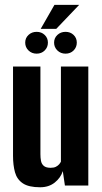

<svg xmlns="http://www.w3.org/2000/svg" viewBox="-20 -772 425 799"><path d="M147.1 7.3Q99.3 7.3 75 -9.1Q50.6 -25.5 42.4 -55Q34.2 -84.5 34.2 -123.7V-495H148.2V-130.6Q148.2 -115.6 150.5 -102.8Q152.9 -89.9 162.1 -81.8Q171.4 -73.7 190.7 -73.7Q204.2 -73.7 212.6 -78Q221 -82.3 226.1 -88.2Q231.1 -94.1 233.5 -99.3V-495H347.5V0H250.1L241.3 -59.9Q232.6 -32.1 207.9 -12.4Q183.2 7.3 147.1 7.3ZM132.5 -548.7Q112.2 -548.7 98.6 -562Q84.9 -575.4 84.9 -594.6Q84.9 -613.8 98.6 -626.6Q112.2 -639.5 132.5 -639.5Q152.7 -639.5 166 -626.6Q179.4 -613.8 179.4 -594.6Q179.4 -575.4 166 -562Q152.7 -548.7 132.5 -548.7ZM252.7 -548.7Q232.5 -548.7 218.8 -562Q205.1 -575.4 205.1 -594.6Q205.1 -613.8 218.8 -626.6Q232.5 -639.5 252.7 -639.5Q273 -639.5 286.3 -626.6Q299.6 -613.8 299.6 -594.6Q299.6 -575.4 286.3 -562Q273 -548.7 252.7 -548.7ZM149.3 -651.8 206.6 -751.8H309.5L214 -651.8Z"/></svg>

Font: Alumni Sans Thin
Style: Regular
Weight: 100
Designer: Robert E. Leuschke
Foundry: Robert E. Leuschke
Version: Version 1.018